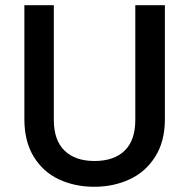

<svg xmlns="http://www.w3.org/2000/svg" viewBox="-20 -715 730 742"><path d="M74.2 -253.9V-694.8H188V-252Q188 -172.9 229.5 -132.8Q271 -92.8 345.2 -92.8Q420.4 -92.8 461.7 -132.8Q502.9 -172.9 502.9 -252V-694.8H617.2V-253.9Q617.2 -168.9 580.1 -109.9Q543 -50.8 481 -22Q418.9 6.8 344.2 6.8Q269 6.8 207.5 -22Q146 -50.8 110.1 -109.9Q74.2 -168.9 74.2 -253.9Z"/></svg>

Font: Poppins Medium
Style: Regular
Weight: 500
Designer: Ninad Kale (Devanagari), Jonny Pinhorn (Latin)
Foundry: Indian Type Foundry
Version: 4.004